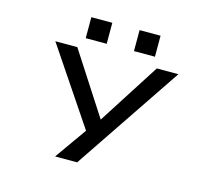

<svg xmlns="http://www.w3.org/2000/svg" viewBox="-123 -855 1345 1207"><g transform="rotate(15 550.0 -252.0)"><path d="M333 200 479 -6.5 147 -500H290L550 -98L807.5 -500H948L476.5 200ZM326.5 -704.5H463V-568H326.5ZM640.5 -704.5H777V-568H640.5Z"/></g></svg>

Font: Trispace Expanded Medium
Style: Regular
Weight: 500
Width: 7
Designer: Tyler Finck
Foundry: Etcetera Type Company
Version: Version 1.210; ttfautohint (v1.8.3)